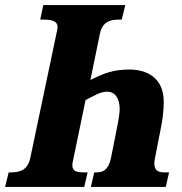

<svg xmlns="http://www.w3.org/2000/svg" viewBox="-41 -734 714 754"><path d="M-21 0H290L303 -57H292C258 -57 243 -61 243 -87C243 -93 246 -103 249 -119L295 -341C327 -357 352 -374 380 -374C409 -374 429 -350 429 -305C429 -281 417 -224 414 -210L395 -114C384 -64 362 -57 337 -57H329L316 0H610L623 -57H606C583 -57 565 -62 565 -93C565 -101 568 -116 570 -125L582 -187C589 -223 602 -276 602 -334C602 -415 553 -458 473 -461C402 -461 372 -448 314 -420L351 -600C361 -650 393 -657 427 -657H437L451 -714H129L117 -657H127C161 -657 185 -653 185 -627C185 -621 182 -610 180 -599L78 -114C68 -64 34 -57 1 -57H-7Z"/></svg>

Font: Noto Serif ExtraCondensed Black
Style: Italic
Weight: 900
Width: 2
Italic angle: -12°
Designer: Monotype Design Team
Foundry: Monotype Imaging Inc.
Version: Version 2.014